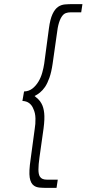

<svg xmlns="http://www.w3.org/2000/svg" viewBox="-20 -766 421 934"><path d="M89 -275 97 -321Q121 -322 138 -335.5Q155 -349 167 -369Q179 -389 185.5 -412.5Q192 -436 195 -456L218 -628Q224 -673 235.5 -697.5Q247 -722 263 -733Q278 -743 296 -744.5Q314 -746 334 -746H381L375 -706H323Q311 -706 301 -702.5Q291 -699 284 -690Q274 -678 267 -655.5Q260 -633 256 -597L236 -456Q230 -415 220.5 -388Q211 -361 199 -343Q187 -326 174 -315.5Q161 -305 148 -299Q157 -292 166 -283.5Q175 -275 182 -262Q192 -244 195 -216Q198 -188 192 -142L172 0Q167 35 167 58.5Q167 82 174 93Q179 101 187.5 104.5Q196 108 209 108H261L255 148H208Q189 148 172.5 146.5Q156 145 145 137Q129 126 124.5 97.5Q120 69 129 8L149 -140Q153 -162 152.5 -189.5Q152 -217 142 -237Q136 -253 123 -263.5Q110 -274 89 -275Z"/></svg>

Font: Josefin Slab
Style: Italic
Weight: 400
Italic angle: -12°
Designer: Santiago Orozco
Foundry: Typemade
Version: Version 2.000